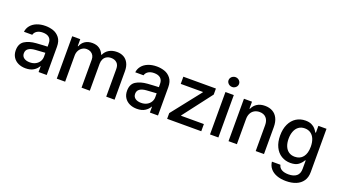

<svg xmlns="http://www.w3.org/2000/svg" viewBox="-71 -1391 3992 2256"><g transform="rotate(20 1925.0 -262.5)"><path d="M237.3 -308.6Q270.5 -311 309.8 -313.2Q349.1 -315.4 376.5 -316.4L376 -358.4Q376 -403.8 348.6 -428.5Q321.3 -453.1 268.6 -453.1Q224.1 -453.1 195.8 -434.8Q167.5 -416.5 159.2 -385.7H55.7Q60.5 -429.7 88.4 -464.1Q116.2 -498.5 163.8 -517.8Q211.4 -537.1 272.5 -537.1Q322.8 -537.1 369.4 -521.5Q416 -505.9 448.2 -464.8Q480.5 -423.8 480.5 -352.5V0H378.9V-72.3H375Q356.9 -37.1 317.6 -12.7Q278.3 11.7 217.8 11.7Q167 11.7 126.5 -7.3Q85.9 -26.4 62.5 -62.7Q39.1 -99.1 39.1 -149.4Q39.1 -231.9 94.7 -267.1Q150.4 -302.2 237.3 -308.6ZM241.2 -71.3Q282.2 -71.3 313 -87.6Q343.8 -104 360.4 -131.6Q377 -159.2 377 -191.4L376.5 -239.7L252 -231.4Q198.7 -227.5 169.7 -207.3Q140.6 -187 140.6 -148.4Q140.6 -111.3 168.2 -91.3Q195.8 -71.3 241.2 -71.3Z M606.4 -530.3H707V-443.4H712.9Q730 -488.3 767.3 -512.7Q804.7 -537.1 857.4 -537.1Q909.7 -537.1 946.3 -512.5Q982.9 -487.8 1000 -443.4H1005.9Q1025.4 -487.3 1066.7 -512.2Q1107.9 -537.1 1165 -537.1Q1213.9 -537.1 1250.7 -516.6Q1287.6 -496.1 1308.3 -455.3Q1329.1 -414.6 1329.1 -355.5V0H1224.6V-345.7Q1224.6 -396.5 1196.8 -421.9Q1168.9 -447.3 1125 -447.3Q1092.3 -447.3 1068.4 -433.3Q1044.4 -419.4 1032 -394.5Q1019.5 -369.6 1019.5 -337.9V0H916V-351.6Q916 -379.9 903.8 -401.6Q891.6 -423.3 869.6 -435.3Q847.7 -447.3 819.3 -447.3Q790 -447.3 765.1 -431.9Q740.2 -416.5 725.6 -389.2Q710.9 -361.8 710.9 -327.1V0H606.4Z M1628.9 -308.6Q1662.1 -311 1701.4 -313.2Q1740.7 -315.4 1768.1 -316.4L1767.6 -358.4Q1767.6 -403.8 1740.2 -428.5Q1712.9 -453.1 1660.2 -453.1Q1615.7 -453.1 1587.4 -434.8Q1559.1 -416.5 1550.8 -385.7H1447.3Q1452.1 -429.7 1480 -464.1Q1507.8 -498.5 1555.4 -517.8Q1603 -537.1 1664.1 -537.1Q1714.4 -537.1 1761 -521.5Q1807.6 -505.9 1839.8 -464.8Q1872.1 -423.8 1872.1 -352.5V0H1770.5V-72.3H1766.6Q1748.5 -37.1 1709.2 -12.7Q1669.9 11.7 1609.4 11.7Q1558.6 11.7 1518.1 -7.3Q1477.5 -26.4 1454.1 -62.7Q1430.7 -99.1 1430.7 -149.4Q1430.7 -231.9 1486.3 -267.1Q1542 -302.2 1628.9 -308.6ZM1632.8 -71.3Q1673.8 -71.3 1704.6 -87.6Q1735.4 -104 1752 -131.6Q1768.6 -159.2 1768.6 -191.4L1768.1 -239.7L1643.6 -231.4Q1590.3 -227.5 1561.3 -207.3Q1532.2 -187 1532.2 -148.4Q1532.2 -111.3 1559.8 -91.3Q1587.4 -71.3 1632.8 -71.3Z M1986.3 -71.3 2273.4 -435.5V-440.4H1996.1V-530.3H2403.3V-455.1L2127.9 -94.7V-89.8H2413.1V0H1986.3Z M2522.5 -530.3H2627V0H2522.5ZM2508.8 -673.8Q2508.8 -690.4 2517.8 -704.6Q2526.9 -718.8 2542.2 -727.1Q2557.6 -735.4 2575.2 -735.4Q2592.8 -735.4 2607.7 -727.1Q2622.6 -718.8 2631.6 -704.6Q2640.6 -690.4 2640.6 -673.8Q2640.6 -657.2 2631.6 -643.1Q2622.6 -628.9 2607.7 -620.6Q2592.8 -612.3 2575.2 -612.3Q2557.6 -612.3 2542.2 -620.6Q2526.9 -628.9 2517.8 -643.1Q2508.8 -657.2 2508.8 -673.8Z M2858.4 0H2753.9V-530.3H2854.5V-443.4H2860.4Q2879.9 -487.3 2919.4 -512.2Q2959 -537.1 3016.6 -537.1Q3071.8 -537.1 3112.3 -514.4Q3152.8 -491.7 3175 -446.8Q3197.3 -401.9 3197.3 -336.9V0H3093.8V-324.2Q3093.8 -381.8 3064 -414.6Q3034.2 -447.3 2981.4 -447.3Q2945.8 -447.3 2917.7 -431.6Q2889.6 -416 2874 -386Q2858.4 -356 2858.4 -314.5Z M3315.4 51.8H3421.9Q3429.2 88.4 3461.9 107.2Q3494.6 126 3547.9 126Q3612.3 126 3647.9 97.2Q3683.6 68.4 3683.6 7.8V-96.7H3676.8Q3656.7 -60.1 3621.8 -33.9Q3586.9 -7.8 3522.5 -7.8Q3459.5 -7.8 3408.9 -38.6Q3358.4 -69.3 3329.6 -128.9Q3300.8 -188.5 3300.8 -270.5Q3300.8 -353 3329.3 -413.3Q3357.9 -473.6 3408.4 -505.4Q3459 -537.1 3523.4 -537.1Q3568.8 -537.1 3599.4 -522.2Q3629.9 -507.3 3646.5 -488Q3663.1 -468.8 3677.7 -444.3H3684.6V-530.3H3786.1V11.7Q3786.1 77.6 3755.4 122.1Q3724.6 166.5 3670.9 188.2Q3617.2 210 3546.9 210Q3480.5 210 3429.9 190.9Q3379.4 171.9 3349.9 136.2Q3320.3 100.6 3315.4 51.8ZM3684.6 -268.6Q3684.6 -322.8 3668.5 -363.3Q3652.3 -403.8 3621.1 -426Q3589.8 -448.2 3545.9 -448.2Q3501 -448.2 3469.7 -425Q3438.5 -401.9 3422.9 -361.1Q3407.2 -320.3 3407.2 -268.6Q3407.2 -216.3 3423.1 -177Q3439 -137.7 3470.2 -115.7Q3501.5 -93.8 3545.9 -93.8Q3612.3 -93.8 3648.4 -139.9Q3684.6 -186 3684.6 -268.6Z"/></g></svg>

Font: WEMIX Pretendard Medium
Style: Regular
Weight: 500
Designer: Base glyphs from Inter by Rasmus Andersson; Hangeul glyphs from Noto Sans CJK(Source Han Sans) by Jang Soo-young and Kan
Foundry: Kil Hyung-jin
Version: Version 1.000